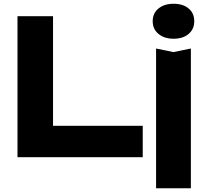

<svg xmlns="http://www.w3.org/2000/svg" viewBox="-20 -836 1095 1021"><path d="M262 -750V-84L177 -167H739V0H73V-750ZM810 -578 902 -559 995 -578V165H810ZM903 -630Q854 -630 823 -655.5Q792 -681 792 -723Q792 -766 823 -791Q854 -816 903 -816Q953 -816 983 -791Q1013 -766 1013 -723Q1013 -681 983 -655.5Q953 -630 903 -630Z"/></svg>

Font: Unbounded SemiBold
Style: Regular
Weight: 600
Designer: Luke Prowse, Jean-Baptiste Morizot, Fátima Lázaro, Florian Runge
Foundry: NaN
Version: Version 1.700